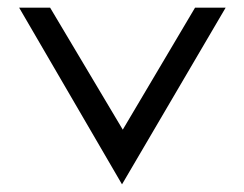

<svg xmlns="http://www.w3.org/2000/svg" viewBox="-20 -471 638 502"><path d="M30 -451 299 11 570 -451H490L301 -132L111 -451Z"/></svg>

Font: Charger Sport
Style: DfExt
Weight: 400
Designer: Jasper
Foundry: Cannot Into Space Fonts
Version: Version 1.1